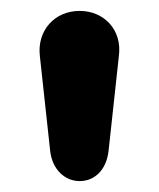

<svg xmlns="http://www.w3.org/2000/svg" viewBox="-20 -733 291 352"><path d="M126 -401C154 -401 175 -422 179 -456L198 -631C204 -678 171 -713 126 -713C80 -713 48 -677 53 -631L72 -456C76 -422 99 -401 126 -401Z"/></svg>

Font: SN Pro
Style: Bold
Weight: 700
Designer: Tobias Whetton
Foundry: Supernotes
Version: Version 1.003;Glyphs 3.3 (3324)